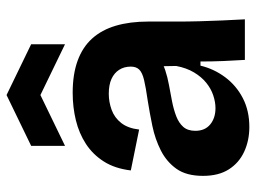

<svg xmlns="http://www.w3.org/2000/svg" viewBox="-120 -666 800 601"><g transform="rotate(-90 280.5 -366.0)"><path d="M183 14Q141 14 106 -2Q71 -18 50.5 -50Q30 -82 30 -131Q30 -183 52 -214Q74 -245 109.5 -263Q145 -281 186 -289.5Q227 -298 265 -304Q307 -310 330 -315.5Q353 -321 362.5 -330.5Q372 -340 372 -357Q372 -378 362 -393.5Q352 -409 333.5 -417.5Q315 -426 287 -426Q261 -426 236.5 -417Q212 -408 195.5 -387Q179 -366 175 -331L47 -357Q53 -407 75 -441.5Q97 -476 130 -497.5Q163 -519 204 -529Q245 -539 290 -539Q348 -539 390.5 -523.5Q433 -508 460 -478Q487 -448 500 -404Q513 -360 513 -303V-212Q513 -177 514 -141.5Q515 -106 516.5 -70.5Q518 -35 520 0H393Q391 -31 389.5 -66.5Q388 -102 388 -139H375Q365 -97 339 -62Q313 -27 273.5 -6.5Q234 14 183 14ZM242 -92Q261 -92 282 -99Q303 -106 321.5 -121Q340 -136 354 -159.5Q368 -183 374 -215L373 -271L397 -270Q384 -257 361.5 -249.5Q339 -242 314 -237.5Q289 -233 263.5 -228Q238 -223 217 -215Q196 -207 183.5 -193Q171 -179 171 -155Q171 -125 191 -108.5Q211 -92 242 -92ZM124 -563V-669L283 -746L442 -669V-563L283 -640Z"/></g></svg>

Font: Bricolage Grotesque 28pt
Style: Bold
Weight: 700
Designer: Mathieu Triay
Foundry: Atelier Triay
Version: Version 1.000;gftools[0.9.30]